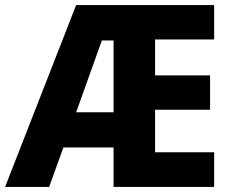

<svg xmlns="http://www.w3.org/2000/svg" viewBox="-22 -734 911 754"><path d="M819 0H424V-155H227L171 0H-2L277 -714H819V-579H587V-438H803V-303H587V-136H819ZM277 -293H424V-575H378Z"/></svg>

Font: Noto Sans Sinhala SemiCondensed ExtraBold
Style: Regular
Weight: 800
Width: 4
Designer: Jelle Bosma - Monotype Design Team
Foundry: Monotype Imaging Inc.
Version: Version 2.006; ttfautohint (v1.8.4.7-5d5b)